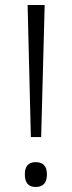

<svg xmlns="http://www.w3.org/2000/svg" viewBox="-20 -734 285 765"><path d="M144 -188H103L90 -714H158ZM79 -39Q79 -88 122 -88Q167 -88 167 -39Q167 11 122 11Q79 11 79 -39Z"/></svg>

Font: Noto Sans Light
Style: Regular
Weight: 300
Designer: Monotype Design Team
Foundry: Monotype Imaging Inc.
Version: Version 2.007